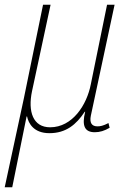

<svg xmlns="http://www.w3.org/2000/svg" viewBox="-61 -556 535 816"><path d="M-41 240H-9L52 -61H54C60 -32 82 10 149 10C219 10 263 -26 299 -81H301C286 -21 299 6 342 6C363 6 383 0 405 -13L400 -33C377 -21 365 -19 353 -19C329 -19 319 -34 325 -64L426 -536H394L325 -198C308 -110 247 -15 152 -15C79 -15 57 -82 75 -168L154 -536H122L40 -136Z"/></svg>

Font: Noto Serif Condensed Thin
Style: Italic
Weight: 100
Width: 3
Italic angle: -12°
Designer: Monotype Design Team
Foundry: Monotype Imaging Inc.
Version: Version 2.013